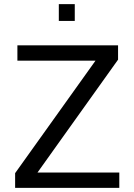

<svg xmlns="http://www.w3.org/2000/svg" viewBox="-20 -907 646 927"><path d="M53 0V-71L441 -614H64V-688H550V-619L161 -74H556V0ZM264 -806V-887H341V-806Z"/></svg>

Font: Saira
Style: Regular
Weight: 400
Designer: Hector Gatti with collaboration of the Omnibus-Type team
Foundry: Omnibus-Type
Version: Version 1.100; ttfautohint (v1.8.3)